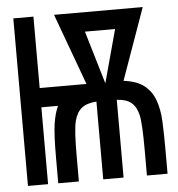

<svg xmlns="http://www.w3.org/2000/svg" viewBox="-49 -706 698 752"><g transform="rotate(-5 300.0 -329.5)"><path d="M439.5 -377.4Q491.7 -371.1 520.3 -348.4Q548.8 -325.7 562 -289.6Q575.2 -253.4 577.4 -205.3Q579.6 -157.2 579.6 -100.1V0H498.5V-102.5Q498.5 -207.5 490.5 -240Q482.4 -272.5 462.9 -288.1Q443.4 -303.7 406.7 -305.7V0H326.7V-305.7Q288.6 -303.2 268.3 -286.9Q248 -270.5 239.5 -236.3Q231 -202.1 231 -102.5V0H149.9V-100.1Q149.9 -192.9 156.2 -233.9Q162.6 -274.9 175.3 -302.2H109.9V0H30.8V-658.7H109.9V-377.9H293.9L190.9 -658.7H539.6ZM367.7 -374 424.3 -582.5H305.7Z"/></g></svg>

Font: Cousine
Style: Regular
Weight: 400
Monospace: yes
Designer: Steve Matteson
Foundry: Monotype Imaging Inc.
Version: Version 1.21